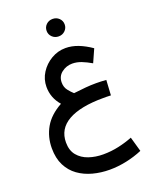

<svg xmlns="http://www.w3.org/2000/svg" viewBox="-188 -825 1005 1263"><g transform="rotate(-20 314.5 -193.5)"><path d="M276.9 -662.6Q276.9 -688.5 295.2 -706.1Q313.5 -723.6 340.3 -723.6Q366.7 -723.6 385 -706.1Q403.3 -688.5 403.3 -662.6Q403.3 -637.2 385 -619.4Q366.7 -601.6 340.3 -601.6Q313.5 -601.6 295.2 -619.4Q276.9 -637.2 276.9 -662.6ZM535.6 -225.6 529.3 -119.6Q510.7 -120.6 499.3 -120.6Q487.8 -120.6 476.6 -120.6Q314.9 -120.6 230.2 -72.3Q145.5 -23.9 145.5 70.8Q145.5 127 174.3 161.6Q203.1 196.3 249.8 212.2Q296.4 228 350.1 228Q405.8 228 458.7 216.3Q511.7 204.6 557.1 186.5L586.4 289.6Q533.7 312 474.1 324.7Q414.6 337.4 356 337.4Q294.9 337.4 239 322.5Q183.1 307.6 139.4 276.4Q95.7 245.1 70.3 195.1Q44.9 145 44.9 74.7Q44.9 -3.9 81.8 -69.1Q118.7 -134.3 201.7 -180.2Q149.9 -239.7 149.9 -316.4Q149.9 -369.6 178.5 -414.6Q207 -459.5 253.7 -487.1Q300.3 -514.6 354 -514.6Q397.5 -514.6 441.9 -497.6Q486.3 -480.5 532.2 -448.7L491.7 -357.9Q456.5 -378.4 424.6 -390.9Q392.6 -403.3 360.8 -403.3Q319.3 -403.3 286.6 -378.2Q253.9 -353 253.9 -309.6Q253.9 -276.4 272 -253.7Q290 -231 306.6 -216.3Q354.5 -222.2 391.1 -225.3Q427.7 -228.5 465.3 -228.5Q483.9 -228.5 498.5 -227.8Q513.2 -227.1 535.6 -225.6Z"/></g></svg>

Font: Vazirmatn RD UI FD Medium
Style: Regular
Weight: 500
Designer: Saber Rastikerdar
Foundry: Saber Rastikerdar
Version: Version 33.003